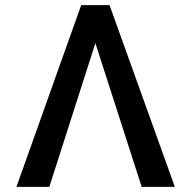

<svg xmlns="http://www.w3.org/2000/svg" viewBox="-20 -727 743 747"><path d="M351.1 -559.1 171.9 0H43.9L295.9 -707H406.2L660.2 0H531.2Z"/></svg>

Font: Pretendard JP Medium
Style: Regular
Weight: 500
Designer: Base glyphs from Inter by Rasmus Andersson; Hangeul glyphs from Noto Sans CJK(Source Han Sans) by Jang Soo-young and Kan
Foundry: Kil Hyung-jin
Version: Version 1.309